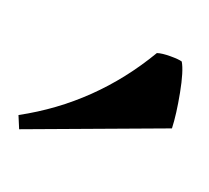

<svg xmlns="http://www.w3.org/2000/svg" viewBox="-55 -813 382 351"><g transform="rotate(20 136.0 -637.0)"><path d="M199 -744Q208 -747 224.5 -747Q241 -747 247 -745Q256 -730 263.5 -690.5Q271 -651 272 -624L10 -527L0 -551Q125 -619 199 -744Z"/></g></svg>

Font: Almendra
Style: Bold
Weight: 700
Designer: Ana Sanfelippo
Foundry: Ana Sanfelippo
Version: Version 1.004